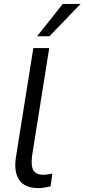

<svg xmlns="http://www.w3.org/2000/svg" viewBox="-20 -950 431 979"><path d="M175 9Q107 9 78.5 -31.5Q50 -72 61 -147L150 -705H231L143 -152Q140 -124 143 -103Q146 -82 160 -70.5Q174 -59 200 -59Q213 -59 225.5 -61Q238 -63 247 -65L238 0Q221 4 206 6.5Q191 9 175 9ZM169 -765 300 -930H391L232 -765Z"/></svg>

Font: Nunito Sans 10pt SemiCondensed
Style: Italic
Weight: 400
Width: 4
Italic angle: -9°
Designer: Vernon Adams
Foundry: Vernon Adams
Version: Version 3.101;gftools[0.9.27]